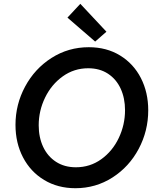

<svg xmlns="http://www.w3.org/2000/svg" viewBox="-20 -972 811 998"><path d="M60.5 -322.8Q60.5 -429.2 110.6 -522.2Q160.6 -615.2 248 -670.9Q335.4 -726.6 441.4 -726.6Q534.2 -726.6 604.2 -683.6Q674.3 -640.6 712.4 -566.2Q750.5 -491.7 750.5 -398.9Q750.5 -291.5 700.9 -198.2Q651.4 -105 564.5 -49.3Q477.5 6.3 372.1 6.3Q280.3 6.3 209.5 -36.4Q138.7 -79.1 99.6 -154.1Q60.5 -229 60.5 -322.8ZM629.9 -399.4Q629.9 -461.9 607.2 -511.2Q584.5 -560.5 541.3 -588.9Q498 -617.2 438.5 -617.2Q365.2 -617.2 306.4 -575.2Q247.6 -533.2 214.4 -464.8Q181.2 -396.5 181.2 -320.8Q181.2 -258.3 204.3 -208.7Q227.5 -159.2 271.2 -130.9Q314.9 -102.5 374.5 -102.5Q448.2 -102.5 506.6 -144.5Q564.9 -186.5 597.4 -254.9Q629.9 -323.2 629.9 -399.4ZM330.6 -880.4 397.5 -952.1 533.2 -807.1 474.6 -755.9Z"/></svg>

Font: Reddit Sans Vanilla SemiBold
Style: Italic
Weight: 600
Italic angle: -11.25°
Designer: Stephen Hutchings
Version: Version 1.013